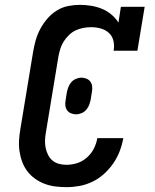

<svg xmlns="http://www.w3.org/2000/svg" viewBox="-20 -763 640 791"><path d="M254 8Q230 8 207 5Q184 2 163 -6Q142 -14 124 -27Q106 -40 93 -57Q80 -74 72 -95Q64 -116 60.5 -139Q57 -162 58.5 -185.5Q60 -209 64 -232L116 -547Q120 -571 126.5 -595Q133 -619 145 -642Q157 -665 174 -685Q191 -705 213 -719Q235 -733 260 -738Q285 -743 309 -743Q333 -743 356.5 -739Q380 -735 400.5 -726.5Q421 -718 438.5 -703.5Q456 -689 468 -670L478 -735H576L546 -554H448Q452 -574 447.5 -594Q443 -614 429 -627Q415 -640 395.5 -645.5Q376 -651 355 -651Q340 -651 323.5 -648Q307 -645 292 -638Q277 -631 264.5 -619Q252 -607 243 -593Q234 -579 229 -563.5Q224 -548 221 -532L169 -217Q166 -201 165.5 -185Q165 -169 168 -154Q171 -139 178 -125Q185 -111 196.5 -101.5Q208 -92 223 -88Q238 -84 254 -84Q276 -84 298 -91Q320 -98 338 -114Q356 -130 366.5 -150.5Q377 -171 381 -194H488Q483 -166 473 -140Q463 -114 447 -90.5Q431 -67 409 -47Q387 -27 361 -14.5Q335 -2 308 3Q281 8 254 8ZM293 -292Q283 -292 273 -296Q263 -300 257 -308Q251 -316 249.5 -326.5Q248 -337 250 -348L255 -380Q257 -391 261 -402.5Q265 -414 273 -423.5Q281 -433 292.5 -438Q304 -443 316 -443Q326 -443 336 -439Q346 -435 352 -427Q358 -419 359.5 -408.5Q361 -398 359 -387L354 -355Q352 -344 348 -332.5Q344 -321 336 -311.5Q328 -302 316.5 -297Q305 -292 293 -292Z"/></svg>

Font: Iosevka Etoile SmBdObl
Style: Regular
Weight: 600
Italic angle: -9°
Designer: Belleve Invis
Foundry: Belleve Invis
Version: Version 15.5.2; ttfautohint (v1.8.4)